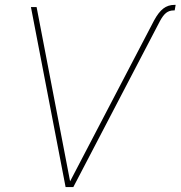

<svg xmlns="http://www.w3.org/2000/svg" viewBox="-20 -756 730 776"><path d="M602.5 -672.9Q620.6 -706.5 639.9 -721.4Q659.2 -736.3 685.1 -736.3H689.9L686 -713.9H682.1Q664.1 -713.9 651.4 -703.9Q638.7 -693.8 626.5 -670.9L276.4 0H245.1L105 -727.5H127.9L263.7 -21H262.2Z"/></svg>

Font: Inter 16pt Thin
Style: Italic
Weight: 250
Italic angle: -9.3988°
Version: Version 4.001;git-66647c0bb